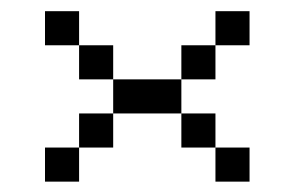

<svg xmlns="http://www.w3.org/2000/svg" viewBox="-20 -458 540 352"><path d="M437.5 -125V-187.5H375V-125ZM437.5 -375V-437.5H375V-375H312.5V-312.5H187.5V-250H125V-187.5H62.5V-125H125V-187.5H187.5V-250H312.5V-187.5H375V-250H312.5V-312.5H375V-375ZM187.5 -312.5V-375H125V-312.5ZM125 -375V-437.5H62.5V-375Z"/></svg>

Font: Unifont
Style: Regular
Weight: 500
Version: Version 15.1.04